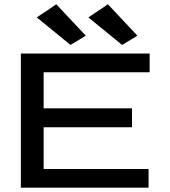

<svg xmlns="http://www.w3.org/2000/svg" viewBox="-20 -873 790 893"><path d="M77 0V-624H676V-537H183V-369H594V-281H183V-87H671V0ZM308 -664 151 -792 242 -853 379 -707ZM548 -664 391 -792 482 -853 619 -707Z"/></svg>

Font: Inconsolata ExtraExpanded SemiBold
Style: Regular
Weight: 600
Width: 8
Monospace: yes
Designer: Raph Levien, Cyreal, Brenton Simpson
Foundry: Raph Levien, Cyreal, Google
Version: Version 3.001; ttfautohint (v1.8.2.53-6de2)